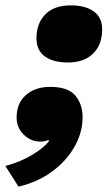

<svg xmlns="http://www.w3.org/2000/svg" viewBox="-72 -530 401 716"><path d="M115 -206Q182 -206 209 -173.5Q236 -141 236 -93Q236 -36 206 17Q176 70 122.5 109.5Q69 149 -3 166L-52 89Q4 74 48 47.5Q92 21 111 -4L108 -8Q101 -5 94.5 -3.5Q88 -2 77 -2Q44 -2 17 -27.5Q-10 -53 -10 -92Q-10 -145 24.5 -175.5Q59 -206 115 -206ZM192 -510Q246 -510 277.5 -487.5Q309 -465 309 -420Q309 -364 275.5 -330.5Q242 -297 181 -297Q127 -297 95.5 -319.5Q64 -342 64 -387Q64 -443 97 -476.5Q130 -510 192 -510Z"/></svg>

Font: Work Sans Black
Style: Italic
Weight: 900
Italic angle: -13°
Designer: Wei Huang
Foundry: Wei Huang
Version: Version 2.009; ttfautohint (v1.8.3)